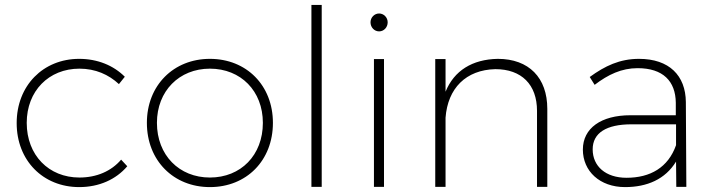

<svg xmlns="http://www.w3.org/2000/svg" viewBox="-20 -762 2906 783"><path d="M465 -419 489 -449C443 -495 378 -522 303 -522C156 -522 48 -413 48 -260C48 -107 156 1 303 1C384 1 453 -30 499 -84L474 -111C434 -64 374 -38 304 -38C179 -38 89 -129 89 -261C89 -391 179 -482 304 -482C369 -482 423 -458 465 -419Z M836 -522C688 -522 579 -414 579 -261C579 -107 688 1 836 1C985 1 1093 -107 1093 -261C1093 -414 985 -522 836 -522ZM836 -482C962 -482 1052 -391 1052 -261C1052 -129 962 -38 836 -38C711 -38 620 -129 620 -261C620 -391 711 -482 836 -482Z M1250 -742V0H1292V-742Z M1526 -707C1507 -707 1491 -691 1491 -671C1491 -650 1507 -634 1526 -634C1545 -634 1561 -650 1561 -671C1561 -691 1545 -707 1526 -707ZM1505 -521V0H1546V-521Z M2010 -522C1906 -520 1832 -474 1797 -388V-521H1755V0H1797V-282C1806 -402 1880 -477 2000 -480C2107 -480 2170 -417 2170 -310V0H2212V-318C2212 -445 2137 -522 2010 -522Z M2779 0 2777 -346C2776 -454 2709 -522 2586 -522C2507 -522 2447 -493 2385 -448L2405 -416C2460 -458 2515 -484 2580 -484C2684 -484 2735 -431 2736 -343V-292H2551C2431 -292 2357 -239 2357 -152C2357 -64 2426 1 2529 1C2619 1 2693 -31 2737 -103L2738 0ZM2535 -37C2450 -37 2397 -84 2397 -153C2397 -220 2453 -255 2555 -255H2737V-170C2705 -79 2632 -37 2535 -37Z"/></svg>

Font: Montserrat ExtraLight
Style: Regular
Weight: 250
Designer: Julieta Ulanovsky
Foundry: Julieta Ulanovsky
Version: Version 4.000